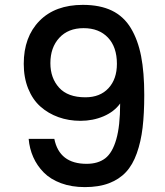

<svg xmlns="http://www.w3.org/2000/svg" viewBox="-20 -766 675 785"><path d="M97.2 -198.2H202.1Q222.7 -96.2 334 -96.2Q380.9 -96.2 410.2 -118.7Q439.5 -141.1 455.3 -196Q471.2 -251 471.2 -342.8Q446.8 -309.1 403.3 -290.5Q359.9 -272 309.1 -272Q260.7 -272 218.8 -287.1Q176.8 -302.2 145 -330.6Q113.3 -358.9 95.2 -403.8Q77.1 -448.7 77.1 -504.9Q77.1 -615.2 141.4 -680.7Q205.6 -746.1 318.8 -746.1Q388.7 -746.1 437.3 -722.7Q485.8 -699.2 514.9 -651.1Q543.9 -603 556.9 -536.6Q569.8 -470.2 569.8 -377.9Q569.8 -301.3 563 -243.9Q556.2 -186.5 539.3 -139.2Q522.5 -91.8 494.9 -62.3Q467.3 -32.7 425.5 -16.8Q383.8 -1 327.1 -1Q272.5 -1 229.2 -17.1Q186 -33.2 158.7 -61Q131.3 -88.9 116 -123.5Q100.6 -158.2 97.2 -198.2ZM329.1 -368.2Q389.2 -368.2 423.6 -405.5Q458 -442.9 458 -504.9Q458 -573.7 421.4 -612.3Q384.8 -650.9 321.8 -650.9Q258.8 -650.9 222.4 -611.3Q186 -571.8 186 -507.8Q186 -446.8 221.7 -407.5Q257.3 -368.2 329.1 -368.2Z"/></svg>

Font: SVN-Poppins Medium
Style: Regular
Weight: 500
Designer: Ninad Kale (Devanagari), Jonny Pinhorn (Latin)
Foundry: Indian Type Foundry
Version: Version 3.002 2017